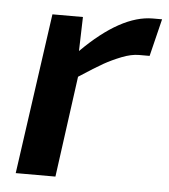

<svg xmlns="http://www.w3.org/2000/svg" viewBox="-43 -543 514 583"><g transform="rotate(5 214.0 -252.0)"><path d="M428 -504 400 -390H368Q344 -390 315 -378.5Q286 -367 262 -353.5Q238 -340 189 -308L147 0H26L95 -490H188L185 -386Q303 -504 400 -504Z"/></g></svg>

Font: Exo 2.0 Semi Bold
Style: Italic
Weight: 600
Italic angle: -8°
Designer: Natanael Gama
Version: Version 1.001;PS 001.001;hotconv 1.0.70;makeotf.lib2.5.58329